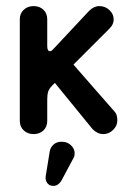

<svg xmlns="http://www.w3.org/2000/svg" viewBox="-20 -430 415 630"><path d="M90 10Q71 10 58 -2Q45 -14 45 -33V-367Q45 -386 58 -398Q71 -410 90 -410Q110 -410 122.5 -398Q135 -386 135 -367V-279Q135 -262 144 -262Q149 -262 155 -269L272 -394Q288 -410 306 -410Q325 -410 339 -397Q353 -384 353 -366Q353 -350 340 -337L221 -218L354 -66Q361 -59 363 -51Q365 -43 365 -35Q365 -17 351 -3.5Q337 10 319 10Q300 10 284 -6L160 -158L152 -150Q141 -139 138 -129Q135 -119 135 -104V-33Q135 -14 122.5 -2Q110 10 90 10ZM183 160Q172 180 155 180Q142 180 135 170.5Q128 161 130 148L143 68Q145 54 155.5 44.5Q166 35 182 35Q203 35 216 50Q229 65 223 85Z"/></svg>

Font: Dongle
Style: Bold
Weight: 700
Designer: Yanghee Ryu
Foundry: Yanghee Ryu
Version: Version 2.000